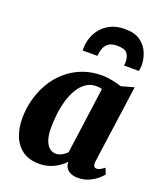

<svg xmlns="http://www.w3.org/2000/svg" viewBox="-155 -950 894 1059"><g transform="rotate(20 292.0 -420.0)"><path d="M490 -109.5Q487.5 -90 492.8 -81.5Q498 -73 509 -73Q516 -73 526.5 -77.5Q537 -82 554 -95L568 -60.5Q562.5 -52 543.5 -35Q524.5 -18 495 -4Q465.5 10 427.5 10Q395.5 10 374.2 -5Q353 -20 350 -49L350.5 -55.5Q335 -39 313 -24Q291 -9 263.2 0.5Q235.5 10 201.5 10Q141.5 10 103.2 -17.8Q65 -45.5 47 -92Q29 -138.5 29 -193Q29 -250.5 43.5 -305.2Q58 -360 86 -407.5Q114 -455 154.8 -490.8Q195.5 -526.5 248 -546.8Q300.5 -567 363.5 -567Q392.5 -567 425 -560.2Q457.5 -553.5 479 -546L553.5 -567ZM387 -496.5Q379 -498.5 370.2 -499.5Q361.5 -500.5 352.5 -500.5Q318 -500.5 292 -482Q266 -463.5 247.5 -432.5Q229 -401.5 217.5 -362.2Q206 -323 201 -280.8Q196 -238.5 196 -198.5Q196 -159.5 204.8 -131.5Q213.5 -103.5 230 -88.5Q246.5 -73.5 269 -73.5Q278 -73.5 286.5 -76Q295 -78.5 303.2 -82.8Q311.5 -87 319 -92.8Q326.5 -98.5 333.5 -105.5ZM214.5 -659.5Q214.5 -664 214.2 -668Q214 -672 214.5 -676.5Q214.5 -702.5 224.2 -732.8Q234 -763 255.5 -789.8Q277 -816.5 311.5 -833.5Q346 -850.5 395.5 -850.5Q452.5 -850.5 485.8 -826.2Q519 -802 533.8 -765.5Q548.5 -729 548.5 -692.5Q548 -684 547 -675.2Q546 -666.5 544.5 -659.5H457Q458 -665 458.5 -670.2Q459 -675.5 459 -681.5Q458.5 -712.5 444 -731Q429.5 -749.5 384.5 -749.5Q350.5 -749.5 333 -735.2Q315.5 -721 308.8 -700Q302 -679 301 -659.5Z"/></g></svg>

Font: Merriweather 20pt Black
Style: Italic
Weight: 900
Italic angle: -7.8°
Version: Version 2.101